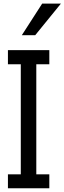

<svg xmlns="http://www.w3.org/2000/svg" viewBox="-20 -1006 353 1051"><path d="M23.4 24.4V-51.8H93.8V-654.3H23.4V-731.4H250V-654.3H178.7V-51.8H250V24.4ZM99.6 -813.5 210.9 -986.3H313.5L172.9 -813.5Z"/></svg>

Font: GenEi M Gothic v2 Regular
Style: Regular
Weight: 400
Version: Version 2.0